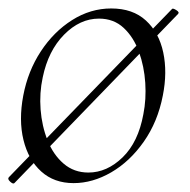

<svg xmlns="http://www.w3.org/2000/svg" viewBox="-21 -419 449 454"><path d="M13 14Q10 17 3 10.5Q-4 4 0 0L386 -398Q388 -400 396 -395Q404 -390 400 -386ZM153 14Q107 14 76.5 -13.5Q46 -41 34.5 -88Q23 -135 34 -193Q45 -251 75.5 -297.5Q106 -344 149.5 -371.5Q193 -399 242 -399Q293 -399 324 -370.5Q355 -342 365 -295Q375 -248 364 -193Q352 -131 319 -84Q286 -37 242 -11.5Q198 14 153 14ZM188 -11Q232 -11 269 -47Q306 -83 318 -149Q325 -184 322.5 -223Q320 -262 307.5 -296.5Q295 -331 271.5 -353Q248 -375 213 -375Q168 -375 130.5 -337Q93 -299 80 -236Q72 -199 75 -160Q78 -121 91.5 -87Q105 -53 129.5 -32Q154 -11 188 -11Z"/></svg>

Font: Cormorant Light Light
Style: Italic
Weight: 300
Italic angle: -10°
Version: Version 4.000